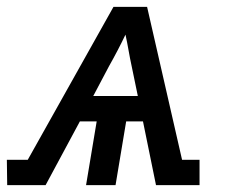

<svg xmlns="http://www.w3.org/2000/svg" viewBox="-50 -540 670 560"><path d="M-29 0 -30 -74H31L281 -520H379L481 -74H532V0H405L367 -186H318L287 0H201L232 -186H183L83 0ZM222 -260H352L334 -347Q329 -370 325 -393Q321 -416 316 -439Q305 -416 293 -393Q281 -370 268 -347Z"/></svg>

Font: Iosevka HT Medium Extended
Style: Italic
Weight: 500
Width: 7
Italic angle: -9°
Monospace: yes
Designer: Belleve Invis
Foundry: Belleve Invis
Version: Version 32.3.0; ttfautohint (v1.8.4)